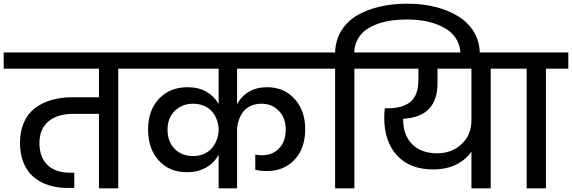

<svg xmlns="http://www.w3.org/2000/svg" viewBox="-44 -1026 3116 1046"><path d="M-23.9 -651.9V-740.2H722.2V-651.9H600.1V0H495.1V-405.8H355Q269.5 -405.8 220.2 -365Q170.9 -324.2 170.9 -246.1Q170.9 -169.9 214.4 -127.4Q257.8 -85 339.8 -85H360.8V-2H325.2Q268.1 -2 220.9 -17.1Q173.8 -32.2 138.7 -62Q103.5 -91.8 84.2 -139.4Q64.9 -187 64.9 -248Q64.9 -311 86.4 -359.4Q107.9 -407.7 147 -437.3Q186 -466.8 237.1 -481.4Q288.1 -496.1 350.1 -496.1H495.1V-651.9Z M1147 0V-183.1Q1124 -139.6 1079.8 -113.8Q1035.6 -87.9 973.6 -87.9Q878.9 -87.9 820.8 -151.6Q762.7 -215.3 762.7 -320.8Q762.7 -424.8 822 -487.8Q881.3 -550.8 977.5 -550.8Q1038.1 -550.8 1081.1 -525.9Q1124 -501 1147 -459V-651.9H673.8V-740.2H1706.5V-651.9H1247.6V-457Q1269.5 -500.5 1311 -525.6Q1352.5 -550.8 1411.6 -550.8Q1503.9 -550.8 1561.3 -486.8Q1618.7 -422.9 1618.7 -323.2Q1618.7 -216.8 1560.5 -155.5Q1502.4 -94.2 1410.6 -94.2Q1374.5 -94.2 1346.7 -101.1V-184.1Q1361.8 -180.2 1383.8 -180.2Q1440.4 -180.2 1476.6 -217.8Q1512.7 -255.4 1512.7 -320.8Q1512.7 -383.3 1475.3 -422.1Q1438 -460.9 1380.9 -460.9Q1346.7 -460.9 1320.3 -448.2Q1293.9 -435.5 1278.6 -413.8Q1263.2 -392.1 1255.4 -366.2Q1247.6 -340.3 1247.6 -312V0ZM1007.8 -175.8Q1042 -175.8 1069.6 -188.7Q1097.2 -201.7 1113.5 -222.7Q1129.9 -243.7 1138.4 -268.6Q1147 -293.5 1147 -318.8Q1147 -345.7 1138.4 -370.4Q1129.9 -395 1113.5 -415.5Q1097.2 -436 1069.8 -448.5Q1042.5 -460.9 1007.8 -460.9Q948.2 -460.9 908.4 -422.1Q868.7 -383.3 868.7 -319.8Q868.7 -253.9 907.7 -214.8Q946.8 -175.8 1007.8 -175.8Z M1886.7 -651.9V0H1781.7V-651.9H1659.7V-740.2H1781.7Q1783.7 -806.6 1815.2 -858.2Q1846.7 -909.7 1900.6 -941.7Q1954.6 -973.6 2024.4 -989.7Q2094.2 -1005.9 2175.8 -1005.9Q2257.3 -1005.9 2328.4 -988Q2399.4 -970.2 2453.6 -936.5Q2507.8 -902.8 2538.8 -850.3Q2569.8 -797.9 2569.8 -732.9V-715.8H2464.4V-731Q2464.4 -771 2447.3 -803.7Q2430.2 -836.4 2401.9 -857.7Q2373.5 -878.9 2335.4 -893.3Q2297.4 -907.7 2257.6 -913.8Q2217.8 -919.9 2175.8 -919.9Q2133.3 -919.9 2094.5 -915Q2055.7 -910.2 2017.3 -897.2Q1979 -884.3 1951.2 -864.5Q1923.3 -844.7 1905.3 -813Q1887.2 -781.2 1885.7 -740.2H2008.8V-651.9Z M2337.4 -190.9Q2418.5 -190.9 2471.4 -241.5Q2524.4 -292 2524.4 -371.1V-651.9H2339.4V-571.8Q2339.4 -389.2 2152.3 -378.9V-375Q2152.3 -290.5 2201.2 -240.7Q2250 -190.9 2337.4 -190.9ZM1960.4 -651.9V-740.2H2751.5V-651.9H2629.4V0H2524.4V-200.2Q2494.1 -155.8 2441.2 -129.4Q2388.2 -103 2315.4 -103Q2189 -103 2119.1 -179Q2049.3 -254.9 2049.3 -384.8Q2049.3 -410.2 2052.2 -436H2065.4Q2151.9 -436 2193.6 -472.4Q2235.4 -508.8 2235.4 -589.8V-651.9Z M2825.2 0V-651.9H2703.1V-740.2H3052.2V-651.9H2930.2V0Z"/></svg>

Font: SVN-Poppins Medium
Style: Regular
Weight: 500
Designer: Ninad Kale (Devanagari), Jonny Pinhorn (Latin)
Foundry: Indian Type Foundry
Version: Version 3.002 2017